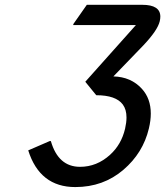

<svg xmlns="http://www.w3.org/2000/svg" viewBox="-20 -757 677 787"><path d="M95.7 -140.6Q95.7 -140.6 183.6 -178.7H188.5Q218.8 -73.2 308.1 -73.2Q377 -73.2 431.2 -122.6Q477.5 -164.6 492.7 -229.5Q498.5 -254.9 498.5 -275.4Q498.5 -308.1 483.4 -328.6Q455.1 -366.7 374.5 -366.7L329.6 -421.9L537.1 -654.3H279.8L281.2 -659.2L335.9 -737.3H563Q637.2 -737.3 637.2 -689Q637.2 -680.2 634.8 -669.9Q626 -632.8 567.9 -571.3L444.8 -443.8Q517.1 -441.9 561.5 -393.1Q598.1 -353 598.1 -291.5Q598.1 -263.2 590.3 -230.5Q566.4 -129.9 485.8 -61Q403.3 9.8 288.6 9.8Q143.1 9.8 95.7 -140.6Z"/></svg>

Font: Nova Script
Style: Regular
Weight: 400
Italic angle: -13°
Version: Version 2.001